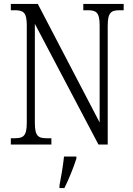

<svg xmlns="http://www.w3.org/2000/svg" viewBox="-20 -734 675 975"><path d="M35 0H241V-32H219C174 -32 157 -42 157 -111V-613L480 0H527V-603C527 -672 545 -682 589 -682H608V-714H403V-682H425C468 -682 486 -672 486 -605V-112L172 -714H35V-682H55C98 -682 116 -672 116 -605V-111C116 -42 98 -32 53 -32H35ZM282 208V221H307C328 180 355 113 368 71V61H305C300 110 291 161 282 208Z"/></svg>

Font: Noto Serif Myanmar Condensed Light
Style: Regular
Weight: 300
Width: 3
Designer: Ben Mitchell and the Monotype Design Team
Foundry: Monotype Imaging Inc.
Version: Version 2.106